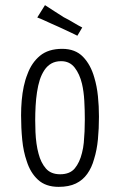

<svg xmlns="http://www.w3.org/2000/svg" viewBox="-20 -717 467 747"><path d="M208 10Q158 10 128 -17.5Q98 -45 84 -90Q71 -127 66.5 -173Q62 -219 62 -268Q62 -298 64.5 -326.5Q67 -355 72.5 -381Q78 -407 87 -429Q103 -473 135.5 -500Q168 -527 222 -527Q273 -527 303 -496Q333 -465 347 -415Q357 -382 361 -343Q365 -304 365 -263Q365 -217 361 -175Q357 -133 346 -98Q337 -65 319.5 -40.5Q302 -16 275 -3Q248 10 208 10ZM214 -39Q252 -39 271 -62Q290 -85 299 -122Q304 -141 306 -162Q308 -183 309 -206Q310 -229 310 -252Q310 -288 308 -324.5Q306 -361 299 -391Q290 -429 270.5 -454Q251 -479 218 -479Q196 -479 180 -470Q164 -461 153 -444.5Q142 -428 135 -407Q128 -385 124 -358.5Q120 -332 118.5 -304Q117 -276 117 -249Q117 -226 118 -203Q119 -180 122 -158.5Q125 -137 130 -119Q139 -84 158.5 -61.5Q178 -39 214 -39ZM281 -578Q271 -583 258.5 -589Q246 -595 233 -601Q220 -607 207 -613Q194 -619 180 -625Q166 -631 152.5 -637.5Q139 -644 125 -649L155 -697Q171 -686 190.5 -674Q210 -662 228 -650Q248 -640 266 -629Q284 -618 300 -610Z"/></svg>

Font: Truculenta Light
Style: Regular
Weight: 300
Version: Version 1.002